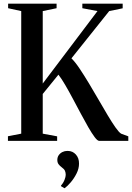

<svg xmlns="http://www.w3.org/2000/svg" viewBox="-20 -763 716 1040"><path d="M23 0V-25L95 -39V-703L24 -718.5V-743H286.5V-718.5L211.5 -703V-310.5L508 -703L426 -718.5V-743H644.5V-718L571.5 -703L367 -447Q387.5 -427 411.5 -391Q435.5 -355 461.8 -311.5Q488 -268 513.8 -223.2Q539.5 -178.5 563 -139.2Q586.5 -100 605.2 -73.2Q624 -46.5 636 -39L675 -24.5V0H517Q508 0 492.8 -20.2Q477.5 -40.5 458.2 -74Q439 -107.5 417.5 -147.8Q396 -188 374.5 -228.5Q353 -269 333 -303.2Q313 -337.5 296.5 -358.5L211.5 -254V-39L289.5 -24.5V0ZM408 123.5Q408 150 394.8 176.5Q381.5 203 363.5 224.2Q345.5 245.5 330 256.5H329L310.5 245.5V242Q323 228 329.5 211.2Q336 194.5 336 184Q336 172 331.8 162.2Q327.5 152.5 313.5 142.5Q304 135.5 297.2 126.5Q290.5 117.5 290.5 103.5Q290.5 88.5 298.2 77.5Q306 66.5 318.2 60.5Q330.5 54.5 344 54.5H347Q373.5 54.5 391 74Q408.5 93.5 408 123.5Z"/></svg>

Font: Merriweather 120pt Medium
Style: Regular
Weight: 500
Version: Version 2.100